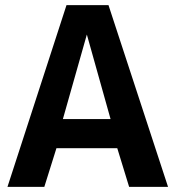

<svg xmlns="http://www.w3.org/2000/svg" viewBox="-20 -725 680 745"><path d="M9 0 238 -705H401L632 0H481L435 -150H199L152 0ZM224 -263H409L317 -591Z"/></svg>

Font: Georama ExtraCondensed Thin SemiBold
Style: Regular
Weight: 600
Version: Version 1.001